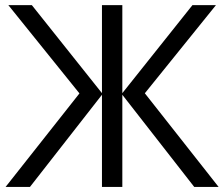

<svg xmlns="http://www.w3.org/2000/svg" viewBox="-20 -734 881 754"><path d="M292 -367.2 12.7 -713.9H105L380.4 -368.2V-713.9H460.4V-368.2L735.8 -713.9H828.1L548.8 -367.7L838.4 0H742.7L460.4 -361.8V0H380.4V-361.8L97.7 0H2Z"/></svg>

Font: Open Sans
Style: Regular
Weight: 400
Designer: Monotype Design Team
Foundry: Monotype Imaging Inc.
Version: Version 3.000; ttfautohint (v1.8.4)